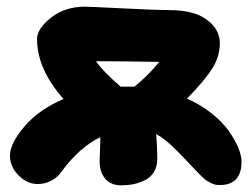

<svg xmlns="http://www.w3.org/2000/svg" viewBox="-20 -560 743 574"><path d="M342.8 -5.9Q311.5 -5.9 294.7 -25.6Q277.8 -45.4 277.8 -78.1Q277.8 -87.9 278.8 -107.4Q279.8 -127 279.8 -137.2V-149.9Q217.8 -120.1 163.1 -45.9Q151.4 -28.8 132.3 -19.3Q113.3 -9.8 92.8 -9.8Q61.5 -9.8 35.6 -35.6Q9.8 -61.5 9.8 -95.2Q9.8 -130.4 52.5 -181.2Q95.2 -231.9 169.9 -264.2Q90.8 -353.5 90.8 -442.9Q90.8 -474.6 132.6 -507.3Q174.3 -540 233.9 -540Q247.1 -540 348.6 -534.9Q450.2 -529.8 485.8 -529.8Q560.5 -529.8 598.9 -500.7Q637.2 -471.7 637.2 -431.2Q637.2 -391.6 615 -356Q592.8 -320.3 539.1 -265.1Q580.1 -247.1 612.8 -220.9Q645.5 -194.8 664.1 -168.2Q682.6 -141.6 692.4 -118.2Q702.1 -94.7 702.1 -77.1Q702.1 -6.8 637.2 -6.8Q629.9 -6.8 623.5 -8.1Q617.2 -9.3 610.6 -12.9Q604 -16.6 599.9 -18.6Q595.7 -20.5 588.4 -27.6Q581.1 -34.7 578.9 -36.6Q576.7 -38.6 567.6 -48.1Q558.6 -57.6 557.1 -59.1Q502.9 -117.2 482.4 -134.3Q463.9 -149.9 446.8 -159.2Q450.2 -120.6 450.2 -85.9Q450.2 -62 439.9 -45.4Q429.7 -28.8 412.4 -20.8Q395 -12.7 378.2 -9.3Q361.3 -5.9 342.8 -5.9ZM356.9 -300.8H381.8Q422.9 -334 456.1 -375Q339.8 -377 267.1 -377Q286.1 -348.1 340.8 -300.8Z"/></svg>

Font: Shantell Sans Bouncy
Style: Regular
Weight: 800
Designer: Stephen Nixon, Anya Danilova, Shantell Martin
Foundry: Arrow Type
Version: Version 1.006;[9816181b4]